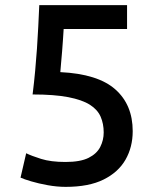

<svg xmlns="http://www.w3.org/2000/svg" viewBox="-20 -713 600 748"><path d="M236 15Q202 15 166 8.5Q130 2 101.5 -6.5Q73 -15 60 -21L82 -116Q102 -106 140 -94Q178 -82 235 -82Q293 -82 325 -98Q357 -114 370.5 -140.5Q384 -167 384 -197Q384 -231 372 -258.5Q360 -286 330 -305Q300 -324 246 -334.5Q192 -345 107 -345Q113 -393 117 -437Q121 -481 124 -523.5Q127 -566 129 -608Q131 -650 133 -693H475V-600H228Q227 -584 225.5 -561Q224 -538 222 -513.5Q220 -489 218 -467.5Q216 -446 215 -432Q361 -425 429 -365Q497 -305 497 -202Q497 -140 469 -91Q441 -42 383.5 -13.5Q326 15 236 15Z"/></svg>

Font: Ubuntu Sans Mono Medium
Style: Regular
Weight: 500
Monospace: yes
Designer: Dalton Maag Ltd
Foundry: Dalton Maag Ltd
Version: Version 1.006